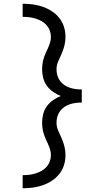

<svg xmlns="http://www.w3.org/2000/svg" viewBox="-20 -853 540 1026"><path d="M101 153V83Q119 83 136 81Q153 79 169.5 74Q186 69 201.5 60.5Q217 52 228.5 39Q240 26 246 9.5Q252 -7 252 -24Q252 -40 247.5 -54.5Q243 -69 237 -82.5Q231 -96 224.5 -110Q218 -124 213.5 -138.5Q209 -153 207 -168Q205 -183 205 -198Q205 -221 211 -244Q217 -267 231 -286Q245 -305 264.5 -318.5Q284 -332 305 -340Q284 -348 264.5 -361.5Q245 -375 231 -394Q217 -413 211 -436Q205 -459 205 -482Q205 -497 207 -512Q209 -527 213.5 -541.5Q218 -556 224.5 -570Q231 -584 237 -597.5Q243 -611 247.5 -625.5Q252 -640 252 -656Q252 -673 246 -689.5Q240 -706 228.5 -719Q217 -732 201.5 -740.5Q186 -749 169.5 -754Q153 -759 136 -761Q119 -763 101 -763V-833Q128 -833 155 -829.5Q182 -826 208 -817Q234 -808 257 -793Q280 -778 297 -756.5Q314 -735 322 -709Q330 -683 330 -656Q330 -633 324.5 -610.5Q319 -588 310 -567.5Q301 -547 291.5 -526Q282 -505 282 -482Q282 -466 286.5 -450Q291 -434 300.5 -421Q310 -408 324 -398.5Q338 -389 353.5 -384Q369 -379 385 -377Q401 -375 417 -375V-305Q401 -305 385 -303Q369 -301 353.5 -296Q338 -291 324 -281.5Q310 -272 300.5 -259Q291 -246 286.5 -230Q282 -214 282 -198Q282 -175 291.5 -154Q301 -133 310 -112.5Q319 -92 324.5 -69.5Q330 -47 330 -24Q330 3 322 29Q314 55 297 76.5Q280 98 257 113Q234 128 208 137Q182 146 155 149.5Q128 153 101 153Z"/></svg>

Font: Iosevka Algr
Style: Regular
Weight: 400
Monospace: yes
Designer: Belleve Invis
Foundry: Belleve Invis
Version: Version 26.0.2; ttfautohint (v1.8.3)